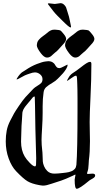

<svg xmlns="http://www.w3.org/2000/svg" viewBox="-20 -1169 625 1189"><path d="M319.3 -1144.5Q326.2 -1144.5 337.9 -1147Q349.6 -1149.4 354.5 -1149.4Q364.3 -1149.4 371.1 -1144.5Q377.9 -1139.6 382.8 -1133.3Q387.7 -1127 389.6 -1122.1Q391.6 -1117.2 394.5 -1106.4Q397.5 -1095.7 399.4 -1090.8Q404.3 -1077.1 407.2 -1065.4Q410.2 -1053.7 413.1 -1038.6Q416 -1023.4 418.9 -1009.8Q419.9 -1006.8 419.9 -1002.9Q419.9 -999 417 -999Q412.1 -999 398.9 -1010.3Q385.7 -1021.5 362.3 -1044.9Q338.9 -1068.4 335.9 -1071.3Q316.4 -1089.8 278.3 -1141.6L276.4 -1145.5Q276.4 -1148.4 283.2 -1148.4Q287.1 -1148.4 300.8 -1146.5Q314.5 -1144.5 319.3 -1144.5ZM543 -891.6Q536.1 -884.8 522 -868.2Q507.8 -851.6 495.1 -842.8Q490.2 -838.9 483.4 -832.5Q476.6 -826.2 472.2 -822.3Q467.8 -818.4 460.9 -815.4Q454.1 -812.5 446.3 -812.5H444.3Q427.7 -813.5 408.2 -838.9Q382.8 -872.1 382.8 -888.7Q382.8 -890.6 383.3 -892.6Q383.8 -894.5 383.8 -896.5Q384.8 -905.3 388.2 -912.1Q391.6 -918.9 397.9 -925.3Q404.3 -931.6 407.7 -935.1Q411.1 -938.5 421.4 -945.8Q431.6 -953.1 435.5 -956.1Q438.5 -958 445.8 -964.4Q453.1 -970.7 456.5 -973.1Q460 -975.6 465.8 -979Q471.7 -982.4 477.5 -983.9Q483.4 -985.4 490.2 -985.4H495.1Q522.5 -983.4 527.8 -981Q533.2 -978.5 548.8 -959Q564.5 -940.4 564.5 -927.7Q564.5 -913.1 543 -891.6ZM368.2 -891.6Q361.3 -884.8 347.2 -868.2Q333 -851.6 320.3 -842.8Q315.4 -838.9 308.6 -832.5Q301.8 -826.2 297.4 -822.3Q293 -818.4 286.1 -815.4Q279.3 -812.5 271.5 -812.5H269.5Q252.9 -813.5 233.4 -838.9Q208 -872.1 208 -888.7Q208 -890.6 208.5 -892.6Q209 -894.5 209 -896.5Q210 -905.3 213.4 -912.1Q216.8 -918.9 223.1 -925.3Q229.5 -931.6 232.9 -935.1Q236.3 -938.5 246.6 -945.8Q256.8 -953.1 260.7 -956.1Q263.7 -958 271 -964.4Q278.3 -970.7 281.7 -973.1Q285.2 -975.6 291 -979Q296.9 -982.4 302.7 -983.9Q308.6 -985.4 315.4 -985.4H320.3Q347.7 -983.4 353 -981Q358.4 -978.5 374 -959Q389.6 -940.4 389.6 -927.7Q389.6 -913.1 368.2 -891.6ZM196.3 -138.7Q202.1 -138.7 203.1 -147.5Q204.1 -156.2 204.1 -185.5V-191.4Q204.1 -218.8 201.7 -277.8Q199.2 -336.9 199.2 -369.1Q196.3 -567.4 195.3 -569.3Q194.3 -571.3 192.4 -571.3Q188.5 -571.3 182.6 -565.4Q176.8 -559.6 166 -544.9L154.3 -531.2Q151.4 -527.3 145.5 -520.5Q139.6 -513.7 137.2 -510.3Q134.8 -506.8 130.4 -500.5Q126 -494.1 124 -489.3Q122.1 -484.4 120.1 -478Q118.2 -471.7 118.2 -463.9Q117.2 -444.3 115.7 -423.8Q114.3 -403.3 113.3 -389.6Q112.3 -376 112.3 -357.4Q112.3 -345.7 111.3 -324.2Q110.4 -302.7 110.4 -292Q110.4 -238.3 132.8 -200.2Q143.6 -181.6 164.6 -160.2Q185.5 -138.7 196.3 -138.7ZM552.7 -93.8Q569.3 -93.8 569.3 -82Q569.3 -75.2 563 -69.8Q556.6 -64.5 545.4 -58.6Q534.2 -52.7 529.3 -47.9Q471.7 0 455.1 0Q442.4 0 442.4 -56.6Q442.4 -61.5 444.8 -71.8Q447.3 -82 447.3 -85Q447.3 -87.9 445.3 -87.9L431.6 -81.1Q418 -74.2 388.7 -62Q359.4 -49.8 326.2 -40Q316.4 -37.1 299.3 -31.2Q282.2 -25.4 270 -22.5Q257.8 -19.5 245.1 -19.5Q241.2 -19.5 233.4 -21Q225.6 -22.5 223.6 -22.5Q175.8 -31.2 149.9 -46.9Q124 -62.5 80.1 -108.4Q51.8 -137.7 33.7 -187.5Q15.6 -237.3 15.6 -293Q15.6 -329.1 21.5 -359.9Q27.3 -390.6 43.5 -421.9Q59.6 -453.1 66.9 -466.3Q74.2 -479.5 96.7 -512.7Q107.4 -529.3 119.1 -544.4Q130.9 -559.6 137.7 -567.4Q144.5 -575.2 162.1 -593.3Q179.7 -611.3 186.5 -619.1Q195.3 -627.9 210.9 -637.2Q226.6 -646.5 234.9 -654.8Q243.2 -663.1 243.2 -678.7Q243.2 -696.3 228.5 -708.5Q213.9 -720.7 196.3 -720.7Q189.5 -720.7 181.6 -718.8Q173.8 -716.8 164.1 -713.4Q154.3 -710 148.4 -708Q137.7 -705.1 112.8 -690.9Q87.9 -676.8 84 -676.8Q83 -676.8 83 -678.7Q83 -680.7 85 -683.6Q93.8 -698.2 102.5 -708Q111.3 -717.8 116.2 -721.2Q121.1 -724.6 138.7 -735.4Q172.9 -758.8 208 -772.5Q243.2 -786.1 260.7 -788.1L278.3 -790Q294.9 -790 305.7 -783.2Q316.4 -776.4 320.3 -768.6Q324.2 -760.7 330.6 -753.9Q336.9 -747.1 346.7 -747.1Q356.4 -747.1 375.5 -757.8Q394.5 -768.6 396.5 -768.6Q398.4 -768.6 398.4 -766.6Q398.4 -755.9 389.2 -741.2Q379.9 -726.6 370.1 -715.3Q360.4 -704.1 348.6 -692.4L336.9 -680.7Q325.2 -668 303.2 -655.3Q281.2 -642.6 267.1 -630.4Q252.9 -618.2 250 -597.7Q244.1 -557.6 244.1 -511.7V-471.7Q244.1 -429.7 240.7 -377Q237.3 -324.2 237.3 -302.7Q237.3 -271.5 241.2 -240.2Q243.2 -226.6 243.7 -204.1Q244.1 -181.6 245.1 -168.9Q246.1 -156.2 252.9 -139.6Q259.8 -123 272.5 -110.4Q289.1 -93.8 316.4 -93.8Q330.1 -93.8 337.9 -94.7Q342.8 -94.7 354.5 -96.2Q366.2 -97.7 372.1 -98.1Q377.9 -98.6 388.7 -100.1Q399.4 -101.6 405.3 -103Q411.1 -104.5 419.4 -107.4Q427.7 -110.4 432.6 -113.8Q437.5 -117.2 442.4 -122.1Q447.3 -127 449.7 -133.8Q452.1 -140.6 453.1 -148.4Q460 -234.4 460 -491.2Q460 -530.3 460 -560.1Q460 -589.8 459.5 -611.8Q459 -633.8 458.5 -648.9Q458 -664.1 457.5 -673.8Q457 -683.6 456.5 -689Q456.1 -694.3 454.6 -696.8Q453.1 -699.2 452.6 -699.7Q452.1 -700.2 450.2 -700.2Q442.4 -700.2 420.9 -684.6Q399.4 -668.9 396.5 -668.9Q394.5 -668.9 394.5 -670.9Q394.5 -671.9 395.5 -671.9Q396.5 -672.9 396.5 -673.8Q400.4 -681.6 404.8 -688.5Q409.2 -695.3 411.6 -699.2Q414.1 -703.1 420.9 -709Q427.7 -714.8 429.7 -715.8Q431.6 -716.8 441.4 -723.6Q451.2 -730.5 453.1 -731.4Q460.9 -736.3 480.5 -752Q500 -767.6 514.6 -776.9Q529.3 -786.1 537.1 -786.1Q545.9 -786.1 545.9 -773.4Q545.9 -677.7 540.5 -569.3Q535.2 -460.9 535.2 -414.1Q535.2 -391.6 536.1 -352.5Q537.1 -313.5 537.1 -294.9Q537.1 -226.6 530.3 -176.8Q529.3 -166 528.8 -150.9Q528.3 -135.7 526.4 -124Q524.4 -112.3 519.5 -98.6Q519.5 -97.7 519.5 -97.7L518.6 -95.7Q518.6 -91.8 526.4 -91.8Q529.3 -91.8 538.6 -92.8Q547.9 -93.8 552.7 -93.8Z"/></svg>

Font: Isabella
Style: Medium
Weight: 500
Designer: John Stracke
Version: Version 001.202